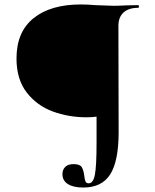

<svg xmlns="http://www.w3.org/2000/svg" viewBox="-20 -648 697 861"><path d="M260 133Q260 113 272.5 100.5Q285 88 310 88Q338 88 346.5 101.5Q355 115 358 141Q360 158 363.5 166Q367 174 378 174Q398 174 405.5 135.5Q413 97 413 -8V-125Q394 -122 368 -122Q288 -122 217 -148Q146 -174 100 -233Q54 -292 54 -386Q54 -505 130.5 -566.5Q207 -628 342 -628Q372 -628 406 -625Q481 -622 490 -622Q510 -622 548 -624L600 -625Q603 -625 603 -619Q603 -613 600 -613Q557 -613 534 -592Q511 -571 511 -532L512 -55Q512 74 474.5 133.5Q437 193 353 193Q309 193 284.5 177.5Q260 162 260 133Z"/></svg>

Font: Cormorant Garamond
Style: Bold
Weight: 700
Designer: Christian Thalmann (Catharsis Fonts)
Foundry: Catharsis Fonts
Version: Version 4.000